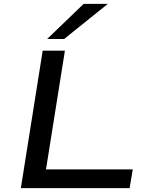

<svg xmlns="http://www.w3.org/2000/svg" viewBox="-20 -965 760 985"><path d="M87 0 199 -705H313L216 -96H661L645 0ZM222 -765 409 -945H533L309 -765Z"/></svg>

Font: Nunito Sans 7pt Expanded Medium
Style: Italic
Weight: 500
Width: 7
Italic angle: -9°
Designer: Vernon Adams
Foundry: Vernon Adams
Version: Version 3.101;gftools[0.9.27]